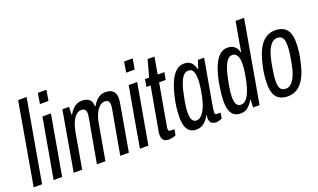

<svg xmlns="http://www.w3.org/2000/svg" viewBox="-77 -1152 2637 1592"><g transform="rotate(-20 1242.0 -356.0)"><path d="M6 0 132 -724H207L80 0Z M291 -631 306 -724H382L366 -631ZM182 0 275 -527H350L257 0Z M359 0 451 -527H510L507 -458H511Q528 -487 546 -504.5Q564 -522 584 -530.5Q604 -539 626 -539Q668 -539 690.5 -519Q713 -499 713 -458H719Q735 -487 753 -504.5Q771 -522 790.5 -530.5Q810 -539 832 -539Q875 -539 898.5 -518Q922 -497 922 -454Q922 -444 920.5 -432Q919 -420 917 -406L846 0H770L839 -387Q841 -397 842 -406Q843 -415 843 -424Q843 -437 839 -447Q835 -457 826 -462.5Q817 -468 802 -468Q778 -468 757 -450Q736 -432 719.5 -397.5Q703 -363 694 -311L639 0H564L633 -387Q635 -397 636 -406Q637 -415 637 -424Q637 -437 633 -447Q629 -457 620 -462.5Q611 -468 596 -468Q572 -468 551 -450Q530 -432 514 -397.5Q498 -363 488 -311L434 0Z M1052 -631 1067 -724H1143L1127 -631ZM943 0 1036 -527H1111L1018 0Z M1197 11Q1174 11 1160.5 3.5Q1147 -4 1141 -18Q1135 -32 1135 -53Q1135 -64 1137 -76.5Q1139 -89 1142 -104L1206 -462H1169L1180 -527H1217L1257 -676H1318L1292 -527H1351L1339 -462H1281L1217 -100Q1216 -95 1215 -87Q1214 -79 1214 -75Q1214 -64 1218.5 -59Q1223 -54 1234 -54H1268L1258 -2Q1248 2 1237 5Q1226 8 1216 9.5Q1206 11 1197 11Z M1440 12Q1407 12 1384.5 -3.5Q1362 -19 1351 -51Q1340 -83 1340 -133Q1340 -177 1346 -224.5Q1352 -272 1364 -318Q1379 -382 1401 -431.5Q1423 -481 1454 -509.5Q1485 -538 1526 -538Q1556 -538 1574 -527.5Q1592 -517 1603 -498.5Q1614 -480 1619 -458H1624L1647 -527H1702L1679 -399Q1675 -374 1668 -336Q1661 -298 1653.5 -255Q1646 -212 1639 -173Q1632 -134 1628 -107Q1624 -80 1624 -73Q1624 -62 1628 -57Q1632 -52 1643 -52H1674L1666 -3Q1654 3 1640 7Q1626 11 1613 11Q1590 11 1573.5 -1.5Q1557 -14 1556 -46Q1556 -51 1557 -57Q1558 -63 1559 -70L1555 -72Q1539 -39 1510 -13.5Q1481 12 1440 12ZM1466 -59Q1484 -59 1500.5 -71.5Q1517 -84 1531 -106.5Q1545 -129 1556.5 -161.5Q1568 -194 1576 -233Q1583 -269 1587 -295Q1591 -321 1592.5 -341Q1594 -361 1594 -378Q1594 -409 1588.5 -429.5Q1583 -450 1571.5 -460.5Q1560 -471 1540 -471Q1518 -471 1500.5 -454Q1483 -437 1469 -404Q1455 -371 1444 -324Q1435 -284 1429 -251.5Q1423 -219 1420 -193Q1417 -167 1417 -144Q1417 -100 1429.5 -79.5Q1442 -59 1466 -59Z M1830 12Q1797 12 1775 -2.5Q1753 -17 1741 -48Q1729 -79 1729 -129Q1729 -156 1731.5 -185Q1734 -214 1739 -245Q1747 -303 1761 -355.5Q1775 -408 1795.5 -449.5Q1816 -491 1844.5 -515Q1873 -539 1910 -539Q1935 -539 1953.5 -530.5Q1972 -522 1984 -506.5Q1996 -491 2001 -467H2006L2051 -724H2126L1999 0H1942L1945 -68H1940Q1925 -36 1897 -12Q1869 12 1830 12ZM1857 -56Q1881 -56 1900.5 -75.5Q1920 -95 1935 -130.5Q1950 -166 1961 -213Q1969 -252 1974 -281Q1979 -310 1981 -333Q1983 -356 1983 -375Q1983 -407 1976.5 -427Q1970 -447 1957.5 -457.5Q1945 -468 1927 -468Q1905 -468 1887.5 -449.5Q1870 -431 1856 -396.5Q1842 -362 1831 -311Q1822 -272 1816.5 -240.5Q1811 -209 1808.5 -185Q1806 -161 1806 -140Q1806 -97 1818.5 -76.5Q1831 -56 1857 -56Z M2249 12Q2206 12 2176.5 -3.5Q2147 -19 2132 -53Q2117 -87 2117 -142Q2117 -182 2122 -224.5Q2127 -267 2138 -309Q2155 -385 2181 -436Q2207 -487 2244.5 -513Q2282 -539 2330 -539Q2373 -539 2402.5 -523Q2432 -507 2447 -473.5Q2462 -440 2462 -384Q2462 -344 2456.5 -300.5Q2451 -257 2440 -215Q2424 -140 2397.5 -89.5Q2371 -39 2333.5 -13.5Q2296 12 2249 12ZM2252 -53Q2281 -53 2303.5 -76Q2326 -99 2342.5 -142Q2359 -185 2369 -244Q2376 -281 2379.5 -307.5Q2383 -334 2384.5 -353Q2386 -372 2386 -388Q2386 -419 2379.5 -437.5Q2373 -456 2360 -465Q2347 -474 2326 -474Q2299 -474 2277 -453Q2255 -432 2239 -391.5Q2223 -351 2212 -294Q2205 -255 2200.5 -226Q2196 -197 2194 -176Q2192 -155 2192 -137Q2192 -107 2198.5 -88.5Q2205 -70 2218.5 -61.5Q2232 -53 2252 -53Z"/></g></svg>

Font: Archivo ExtraCondensed
Style: Italic
Weight: 400
Width: 2
Italic angle: -10°
Designer: Hector Gatti
Foundry: Omnibus-Type
Version: Version 2.001